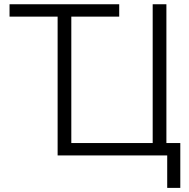

<svg xmlns="http://www.w3.org/2000/svg" viewBox="-20 -748 909 924"><path d="M25.9 -668V-727.5H553.7V-668H323.2V-59.6H714.8V-727.5H780.8V-59.6H847.7V156.2H784.7V0H257.3V-668Z"/></svg>

Font: Inter Display Light
Style: Regular
Weight: 300
Designer: Rasmus Andersson
Foundry: rsms
Version: Version 4.000;git-a52131595